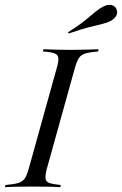

<svg xmlns="http://www.w3.org/2000/svg" viewBox="-38 -775 505 795"><path d="M-17.7 0 -15.3 -8.9Q20.2 -12.1 37.9 -17.3Q55.6 -22.6 64.9 -36.7Q74.2 -50.8 81.5 -78.2L196.8 -492.7Q204.8 -520.2 203.6 -534.3Q202.4 -548.4 187.5 -554Q172.6 -559.7 139.5 -562.1L141.9 -571Q166.9 -570.2 195.6 -569.4Q224.2 -568.5 253.2 -568.5Q283.9 -568.5 314.1 -569.4Q344.4 -570.2 370.2 -571L368.5 -562.1Q333.9 -558.9 315.7 -553.6Q297.6 -548.4 288.7 -534.7Q279.8 -521 271.8 -492.7L156.5 -78.2Q149.2 -50.8 150.4 -36.7Q151.6 -22.6 166.5 -17.3Q181.5 -12.1 213.7 -8.9L211.3 0Q186.3 -1.6 157.3 -2Q128.2 -2.4 100 -2.4Q69.4 -2.4 39.1 -2Q8.9 -1.6 -17.7 0ZM246.8 -636.3 243.5 -641.1Q287.9 -669.4 313.3 -689.9Q338.7 -710.5 355.2 -724.6Q371.8 -738.7 389.5 -747.6Q407.3 -757.3 422.2 -754.4Q437.1 -751.6 443.5 -738.7Q450 -725 444.4 -712.1Q438.7 -699.2 421 -688.7Q405.6 -680.6 383.9 -675.4Q362.1 -670.2 329.4 -662.1Q296.8 -654 246.8 -636.3Z"/></svg>

Font: Playfair 144pt Light
Style: Italic
Weight: 300
Italic angle: -15.6°
Designer: Claus Eggers Sørensen
Foundry: Claus Eggers Sørensen
Version: Version 2.001;gftools[0.9.30]